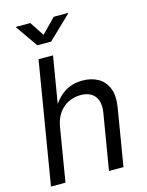

<svg xmlns="http://www.w3.org/2000/svg" viewBox="-136 -1024 850 1107"><g transform="rotate(-15 288.5 -470.5)"><path d="M166.5 -318.8 113.8 0H27.3L147.9 -727.5H234.4L180.7 -405.8H162.1Q187.5 -455.6 217.8 -485.8Q248 -516.1 283.4 -529.8Q318.8 -543.5 359.4 -543.5Q413.6 -543.5 453.1 -520.8Q492.7 -498 510.3 -452.6Q527.8 -407.2 516.1 -337.9L460 0H373.5L428.7 -331.1Q439.5 -396 412.1 -430.7Q384.8 -465.3 327.6 -465.3Q289.6 -465.3 255.6 -449Q221.7 -432.6 198.2 -400.1Q174.8 -367.7 166.5 -318.8ZM156.2 -941.4 212.4 -856 295.9 -941.4H382.3L381.3 -938.5L244.6 -807.1H162.1L70.3 -938.5L70.8 -941.4Z"/></g></svg>

Font: Inter 20pt
Style: Italic
Weight: 400
Italic angle: -9.3988°
Version: Version 4.001;git-66647c0bb